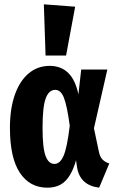

<svg xmlns="http://www.w3.org/2000/svg" viewBox="-20 -853 544 889"><path d="M343 -416 356 -531H477L415 -259L438 -150Q443 -126 455 -114Q467 -102 486 -96L439 16Q351 5 337 -77L332 -111Q314 -47 283 -15.5Q252 16 199 16Q118 16 72 -53Q26 -122 26 -261Q26 -349 48.5 -413.5Q71 -478 112.5 -513Q154 -548 210 -548Q316 -548 343 -416ZM177 -261Q177 -168 191 -131Q205 -94 232 -94Q258 -94 274.5 -132Q291 -170 303 -271Q290 -366 275.5 -401.5Q261 -437 236 -437Q206 -437 191.5 -397Q177 -357 177 -261ZM183 -833 328 -822 286 -596H191Z"/></svg>

Font: Fira Sans Extra Condensed
Style: Bold
Weight: 700
Width: 1
Designer: Carrois Corporate & Edenspiekermann AG
Foundry: Carrois Corporate GbR & Edenspiekermann AG
Version: Version 4.203